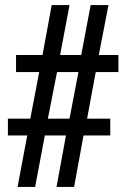

<svg xmlns="http://www.w3.org/2000/svg" viewBox="-20 -734 496 754"><path d="M49 0 87 -202H11V-268H99L134 -451H43V-518H147L183 -714H253L216 -518H299L336 -714H406L368 -518H445V-451H356L322 -268H413V-202H308L271 0H202L239 -202H156L118 0ZM168 -268H253L288 -451H204Z"/></svg>

Font: Noto Serif ExtraCondensed
Style: Bold
Weight: 700
Width: 2
Designer: Monotype Design Team
Foundry: Monotype Imaging Inc.
Version: Version 2.014; ttfautohint (v1.8.4.7-5d5b)